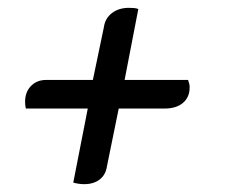

<svg xmlns="http://www.w3.org/2000/svg" viewBox="-20 -481 590 490"><path d="M195 -11Q188 -11 181 -12Q174 -13 167 -15L204 -204H46Q45 -208 44.5 -212Q44 -216 44 -221Q44 -246 59 -261.5Q74 -277 98 -277H217L245 -411Q248 -434 265.5 -447.5Q283 -461 309 -461Q315 -461 321.5 -460.5Q328 -460 333 -458L298 -277H460Q462 -271 463 -267Q464 -263 464 -258Q464 -233 447 -218.5Q430 -204 400 -204H283L253 -57Q250 -35 234.5 -23Q219 -11 195 -11Z"/></svg>

Font: Sansita Swashed Light Light
Style: Regular
Weight: 300
Version: Version 1.003